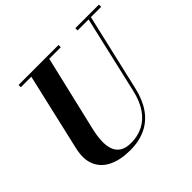

<svg xmlns="http://www.w3.org/2000/svg" viewBox="-179 -954 1172 1172"><g transform="rotate(-45 407.0 -368.0)"><path d="M320.5 14.5Q239 14.5 181.8 -12.5Q124.5 -39.5 100.5 -93.8Q76.5 -148 95.5 -230L215.5 -750H370.5L250.5 -240Q239.5 -193 237.5 -152.2Q235.5 -111.5 246 -80.2Q256.5 -49 283.2 -31.2Q310 -13.5 356.5 -13.5Q413.5 -13.5 460 -36.8Q506.5 -60 539.8 -108Q573 -156 590 -230L710 -750H730L609.5 -230Q591.5 -151.5 553.8 -96.8Q516 -42 457.8 -13.8Q399.5 14.5 320.5 14.5ZM120.5 -730.5V-750H465.5V-730.5ZM610.5 -730.5V-750H814V-730.5Z"/></g></svg>

Font: Bodoni Moda
Style: Bold Italic
Weight: 700
Italic angle: -13°
Version: Version 2.004